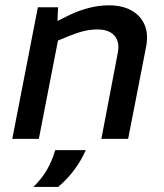

<svg xmlns="http://www.w3.org/2000/svg" viewBox="-20 -531 627 734"><path d="M26.9 0 124.8 -503.2H202L198.5 -424.7L177.9 -440L249.1 -475.2Q281.9 -490.8 319.9 -500.7Q357.9 -510.6 395.9 -510.6Q447.9 -510.6 482.8 -491Q517.8 -471.4 532.9 -435.8Q548 -400.2 538.4 -351.3L469.8 0H367.5L430.3 -329Q438.4 -370.5 417.8 -394.4Q397.3 -418.4 352.6 -418.4Q326.1 -418.4 300.7 -412.2Q275.4 -406.1 243.5 -393.2L201.6 -376L128.5 0ZM107.4 183.7Q139.9 152.5 160 117.1Q180.2 81.7 191 43H307.9Q291.6 80.7 265.2 116.6Q238.9 152.5 202.3 183.7Z"/></svg>

Font: REM Medium
Style: Italic
Weight: 500
Italic angle: -11°
Designer: Octavio Pardo
Foundry: Ashler Design
Version: Version 1.005;gftools[0.9.28]